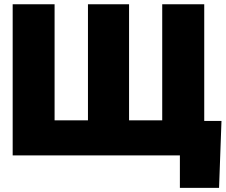

<svg xmlns="http://www.w3.org/2000/svg" viewBox="-20 -748 1086 924"><path d="M41 -727.5H242.7V-168.9H403.3V-727.5H601.1V-168.9H760.7V-727.5H962.9V0H41ZM845.7 156.2V0H798.8V-166H1045.9L1034.2 156.2Z"/></svg>

Font: Inter 28pt Black
Style: Regular
Weight: 900
Designer: Rasmus Andersson
Foundry: rsms
Version: Version 4.001;git-66647c0bb